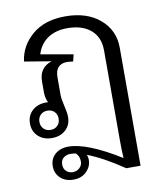

<svg xmlns="http://www.w3.org/2000/svg" viewBox="-81 -581 717 852"><g transform="rotate(-10 277.0 -155.0)"><path d="M211.7 92.5Q198.3 90 186.7 90Q169.2 90 156.2 100.4Q143.3 110.8 143.3 130.8Q143.3 150 155.4 160.8Q167.5 171.7 184.2 171.7Q202.5 171.7 215 160Q227.5 148.3 227.5 130.8Q227.5 106.7 211.7 92.5ZM270.8 -515Q367.5 -515 426.2 -465Q485 -415 485 -335.8V66.7V195.8H420.8Q330 134.2 258.3 106.7Q263.3 116.7 263.3 130.8Q263.3 160 240.8 182.5Q218.3 205 181.7 205Q145.8 205 123.3 184.2Q100.8 163.3 100.8 130.8Q100.8 97.5 123.8 77.1Q146.7 56.7 184.2 56.7Q267.5 56.7 416.7 149.2Q414.2 118.3 414.2 66.7V-335.8Q414.2 -396.7 375.4 -429.2Q336.7 -461.7 270.8 -461.7Q216.7 -461.7 181.2 -437.1Q145.8 -412.5 132.5 -368.3L278.3 -342.5L270.8 -311.7Q270 -311.7 259.6 -312.9Q249.2 -314.2 244.2 -314.2Q190 -314.2 190 -254.2V-175Q190 -156.7 197.9 -124.6Q205.8 -92.5 205.8 -73.3Q205.8 -37.5 181.7 -15.4Q157.5 6.7 120 6.7Q82.5 6.7 58.3 -15.4Q34.2 -37.5 34.2 -73.3Q34.2 -109.2 58.3 -131.2Q82.5 -153.3 120 -153.3H129.2Q119.2 -175 119.2 -200V-247.5Q119.2 -310.8 176.7 -329.2L55.8 -349.2Q65 -419.2 121.2 -467.1Q177.5 -515 270.8 -515ZM151.2 -104.6Q139.2 -116.7 120 -116.7Q100.8 -116.7 88.8 -104.6Q76.7 -92.5 76.7 -73.3Q76.7 -54.2 88.8 -42.1Q100.8 -30 120 -30Q139.2 -30 151.2 -42.1Q163.3 -54.2 163.3 -73.3Q163.3 -92.5 151.2 -104.6Z"/></g></svg>

Font: Boon
Style: Regular
Weight: 400
Designer: Sungsit Sawaiwan
Foundry: FontUni
Version: Version 3.0